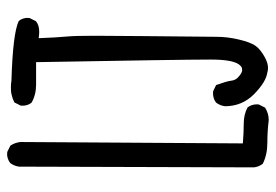

<svg xmlns="http://www.w3.org/2000/svg" viewBox="-138 -650 776 540"><g transform="rotate(-90 250.0 -380.0)"><path d="M182.1 -12.2Q201.2 -12.2 217.3 -22.5L226.1 -40Q226.6 -42.5 226.6 -44.9Q226.6 -60.5 217.8 -71.8Q197.8 -82.5 172.1 -82.5Q146.5 -82.5 116.7 -85L120.6 -710.9Q118.7 -726.6 110.4 -738.8L92.8 -747.6Q89.8 -748 85.4 -748Q81.1 -748 74.5 -746.1Q67.9 -744.1 61.5 -739.3Q53.2 -728.5 51.3 -714.4L49.3 -53.2Q51.3 -39.1 59.6 -28.8Q85.4 -16.1 117.9 -16.1Q150.4 -16.1 182.1 -12.2ZM293.5 -735.8Q283.2 -737.3 276.6 -737.3Q270 -737.3 264.9 -737.1Q259.8 -736.8 253.9 -735.4Q242.2 -732.9 231.9 -727.5L223.1 -710Q222.7 -707.5 222.7 -705.1Q222.7 -689.5 231.4 -679.2Q253.4 -666.5 281.7 -666.5H345.2Q352.5 -255.4 352.5 -175.3Q352.5 -115.2 338.9 -96.2Q336.4 -92.8 332.8 -89.8Q329.1 -86.9 323 -86.9Q316.9 -86.9 308.6 -93.3Q294.4 -103 293 -118.2Q291.5 -130.4 280.8 -160.2L263.7 -168.5Q260.7 -168.9 258.3 -168.9Q242.2 -168.9 231.4 -160.2Q223.1 -149.4 221.2 -135.3Q221.2 -86.9 255.4 -53.2Q290 -19.5 316.4 -16.1Q322.3 -14.2 328.6 -14.2Q342.3 -14.2 358.4 -22.9Q381.8 -35.6 391.6 -50Q401.4 -64.5 408.9 -96.4Q416.5 -128.4 416.5 -159.7L418.5 -368.7Q419.4 -439.9 419.4 -499Q419.4 -558.1 417.5 -576.7Q414.6 -607.9 412.6 -659.2Q424.3 -657.7 430.2 -657.7Q449.7 -657.7 460.4 -667L469.2 -684.6Q469.7 -687.5 469.7 -691.9Q469.7 -696.3 467.8 -702.9Q465.8 -709.5 460.9 -715.3Q425.8 -731.9 293.9 -735.8Z"/></g></svg>

Font: Bakudai
Style: Light
Weight: 300
Version: Version 1.48